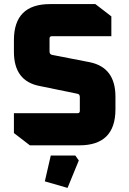

<svg xmlns="http://www.w3.org/2000/svg" viewBox="-20 -710 632 938"><path d="M48 -60V-157H359Q370 -157 370 -168V-236Q370 -250 358 -252L173 -290Q48 -314 48 -457V-514Q48 -690 224 -690H446L524 -630V-533H233Q222 -533 222 -522V-458Q222 -445 234 -442L419 -406Q544 -380 544 -238V-176Q544 0 368 0H126ZM199 176 228 50H348L365 74L310 208Z"/></svg>

Font: Oxanium ExtraBold
Style: Regular
Weight: 800
Designer: Severin Meyer
Version: Version 2.000